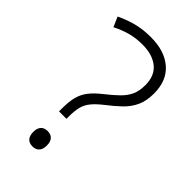

<svg xmlns="http://www.w3.org/2000/svg" viewBox="-226 -795 876 876"><g transform="rotate(45 212.0 -356.5)"><path d="M142 -207Q142 -251 149.5 -280.5Q157 -310 175.5 -334.5Q194 -359 227 -385Q264 -414 288 -437.5Q312 -461 324 -487Q336 -513 336 -551Q336 -612 298 -642.5Q260 -673 196 -673Q153 -673 117 -663Q81 -653 46 -635L25 -683Q67 -703 108 -713.5Q149 -724 199 -724Q288 -724 339.5 -679.5Q391 -635 391 -552Q391 -504 375.5 -470.5Q360 -437 332 -410Q304 -383 266 -354Q237 -331 220 -310.5Q203 -290 196.5 -265Q190 -240 190 -202V-188H142ZM125 -39Q125 -63 136.5 -75.5Q148 -88 169 -88Q190 -88 201.5 -75.5Q213 -63 213 -39Q213 -14 201.5 -1.5Q190 11 169 11Q148 11 136.5 -1.5Q125 -14 125 -39Z"/></g></svg>

Font: Noto Sans Hebrew Light
Style: Regular
Weight: 300
Designer: Monotype Design Team
Foundry: Monotype Imaging Inc.
Version: Version 2.003